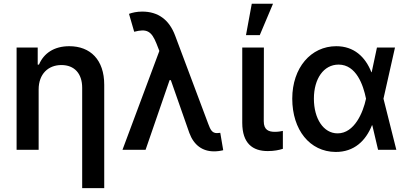

<svg xmlns="http://www.w3.org/2000/svg" viewBox="-20 -799 2180 1024"><path d="M186.1 -321.7C186.1 -404.5 237.2 -452.1 307.5 -452.1C377.1 -452.1 418.3 -406.6 418.3 -330.6V204.5H535.9V-346.9C535.9 -480.1 462 -552.6 349.4 -552.6C267.8 -552.6 213.1 -514.2 187.9 -454.5H181.1V-545.5H68.5V0H186.1Z M1120.7 8.2C1137.1 8.5 1157 5.7 1170.5 2.1L1154.8 -90.6C1150.6 -90.2 1142.4 -89.1 1137.1 -89.1C1110.1 -89.1 1101.9 -108.7 1090.6 -138.5L914.1 -609C882.5 -693.9 823.2 -737.2 738.6 -737.2C709.5 -737.2 684.7 -731.5 668 -725.1L695.7 -629.6C762.4 -647 787.6 -634.2 814.6 -566.4L829.9 -527.3L633.2 0H756.4L884.6 -371.8H891L989.7 -90.2C1013.8 -24.5 1060.4 8.2 1120.7 8.2Z M1272 -545.5V-143.8C1272.4 -34.4 1327.1 6.7 1408 6.7C1442.1 6.7 1469.1 1.1 1488.6 -5.3V-100.9C1479.4 -98.7 1463.1 -95.9 1446.4 -95.9C1413 -95.9 1386.7 -105.5 1386.7 -152.7L1387.4 -545.5ZM1291.9 -611.5H1365.4L1436.1 -779.1H1322.8Z M1769.5 11.4C1869 12.1 1930.8 -48.3 1963.8 -131H1965.6L1996.4 0H2093.8L2025.2 -272.7L2086.6 -545.5H1990.4L1962.4 -414.1H1960.6C1927.9 -496.8 1867.2 -552.6 1773.4 -552.6C1638.5 -552.6 1538.7 -437.9 1538.7 -272.7C1538.7 -106.5 1632.1 10.3 1769.5 11.4ZM1654.1 -272.7C1654.1 -379.3 1706.3 -454.5 1785.9 -454.5C1880.3 -454.5 1917.6 -344.5 1931.8 -274.1L1932.2 -272.7L1931.8 -271.3C1916.9 -201.3 1871.1 -87.7 1780.5 -87.7C1704.9 -87.7 1654.1 -166.5 1654.1 -272.7Z"/></svg>

Font: Magic Ui Pro Semi Bold
Style: Regular
Weight: 600
Designer: Stefan Endress, Andreas Faust
Version: Version 1.000;FEAKit 1.0